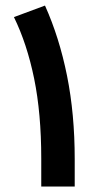

<svg xmlns="http://www.w3.org/2000/svg" viewBox="-20 -680 358 700"><path d="M144 -659.7Q196.3 -543.5 224.4 -403.8Q252.4 -264.2 252.4 -100.1V0H130.4V-101.6Q130.4 -266.6 104.5 -393.3Q78.6 -520 30.8 -617.7Z"/></svg>

Font: Vazir WOL-UI
Style: Bold-WOL-UI
Weight: 700
Designer: Saber Rastikerdar
Foundry: Saber Rastikerdar
Version: Version 30.1.0